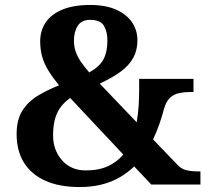

<svg xmlns="http://www.w3.org/2000/svg" viewBox="-20 -744 841 774"><path d="M301 10Q219 10 162.5 -15.5Q106 -41 76.5 -88.5Q47 -136 47 -203Q47 -262 70.5 -298.5Q94 -335 133 -358.5Q172 -382 218 -400Q192 -432 175 -459.5Q158 -487 150 -515.5Q142 -544 142 -577Q142 -621 164.5 -654Q187 -687 232 -705.5Q277 -724 343 -724Q407 -724 449.5 -704.5Q492 -685 513 -653Q534 -621 534 -582Q534 -542 517.5 -511.5Q501 -481 467.5 -456Q434 -431 382 -407L531 -251Q537 -286 539 -320Q541 -354 541 -382V-426H760V-373H744Q722 -373 701.5 -368.5Q681 -364 665.5 -350Q650 -336 641 -305Q634 -277 623 -245.5Q612 -214 597 -182L697 -78Q711 -63 731.5 -58Q752 -53 779 -53H788V0H590L521 -73Q496 -49 464 -30Q432 -11 391.5 -0.5Q351 10 301 10ZM326 -57Q379 -57 416 -74.5Q453 -92 477 -121L263 -349Q235 -329 220 -305.5Q205 -282 199.5 -255.5Q194 -229 194 -198Q194 -139 230 -98Q266 -57 326 -57ZM340 -452Q382 -476 397.5 -505.5Q413 -535 413 -581Q413 -616 399 -640Q385 -664 343 -664Q309 -664 293.5 -640Q278 -616 278 -580Q278 -557 285 -536.5Q292 -516 305.5 -496Q319 -476 340 -452Z"/></svg>

Font: Noto Serif Armenian
Style: Bold
Weight: 700
Version: Version 2.007